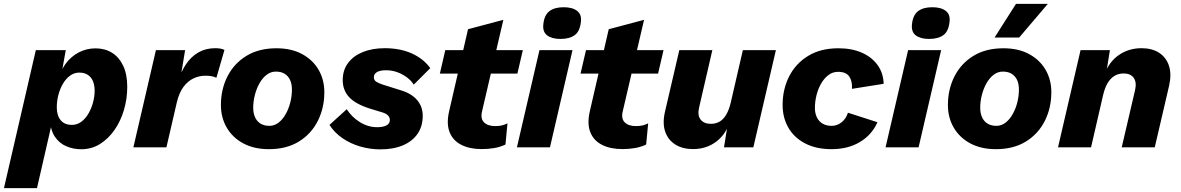

<svg xmlns="http://www.w3.org/2000/svg" viewBox="-68 -758 6075 988"><path d="M-47.6 210 116.4 -500H270.4L240 -329.6L229.4 -336.2Q240.8 -390.2 268.9 -428.8Q297 -467.4 337.3 -488.3Q377.6 -509.2 423.6 -509.2Q471.8 -509.2 508.4 -486.5Q545 -463.8 565.9 -419.6Q586.8 -375.4 586.8 -311Q586.8 -250.6 570 -192.9Q553.2 -135.2 521.5 -89.6Q489.8 -44 446.6 -17Q403.4 10 349.6 10Q309.6 10 273.4 -5.3Q237.2 -20.6 214.3 -54.5Q191.4 -88.4 190.2 -142L210.6 -174.6L122.4 210ZM302 -115.4Q329 -115.4 350.5 -131.5Q372 -147.6 387.2 -173.7Q402.4 -199.8 410.7 -230.7Q419 -261.6 419 -290.6Q419 -320.6 409.8 -341.5Q400.6 -362.4 382.9 -373.4Q365.2 -384.4 340.2 -384.4Q313.8 -384.4 292.4 -368.7Q271 -353 255.7 -326.8Q240.4 -300.6 232.3 -269Q224.2 -237.4 224.2 -205Q224.2 -164 244 -139.7Q263.8 -115.4 302 -115.4Z M618.4 0 734.4 -500H884.6L854.4 -318.4L846.6 -335Q862.6 -387.6 888.8 -427Q915 -466.4 952.9 -488.2Q990.8 -510 1039 -510Q1055.6 -510 1067.2 -507.7Q1078.8 -505.4 1087 -501L1045.6 -357.8Q1035.6 -362.8 1022.2 -365.6Q1008.8 -368.4 988.2 -368.4Q956.8 -368.4 927.5 -354.5Q898.2 -340.6 875.9 -310.6Q853.6 -280.6 841.8 -230.8L788.4 0Z M1315.8 9.6Q1239.6 9.6 1184.3 -20Q1129 -49.6 1098.9 -101.1Q1068.8 -152.6 1068.8 -217.2Q1068.8 -298.4 1102.4 -364.7Q1136 -431 1199.7 -470.3Q1263.4 -509.6 1354.4 -509.6Q1431 -509.6 1486.1 -480Q1541.2 -450.4 1571.1 -399.3Q1601 -348.2 1601 -283.2Q1601 -203 1567.6 -136.2Q1534.2 -69.4 1470.5 -29.9Q1406.8 9.6 1315.8 9.6ZM1318.2 -110.4Q1344 -110.4 1365.3 -126.8Q1386.6 -143.2 1402.2 -170.9Q1417.8 -198.6 1426 -231.5Q1434.2 -264.4 1434.2 -297Q1434.2 -326 1424.7 -346.5Q1415.2 -367 1396.8 -378.3Q1378.4 -389.6 1351.4 -389.6Q1325.6 -389.6 1304.1 -373.2Q1282.6 -356.8 1267.2 -329.3Q1251.8 -301.8 1243.4 -268.9Q1235 -236 1235 -203.4Q1235 -175.4 1244.7 -154.2Q1254.4 -133 1273 -121.7Q1291.6 -110.4 1318.2 -110.4Z M1889.4 10.6Q1835.8 10.6 1785 -4.3Q1734.2 -19.2 1693.4 -47.6Q1652.5 -76 1627.4 -115.2L1716.3 -196Q1742.1 -155.4 1784 -129.5Q1825.9 -103.5 1872.5 -103.5Q1903.7 -103.5 1921 -112.9Q1938.2 -122.2 1938.2 -140.5Q1938.2 -154.6 1927.8 -164.7Q1917.5 -174.7 1896.4 -180.6L1835.7 -199.1Q1761.1 -222.6 1728.4 -258.3Q1695.6 -293.9 1695.6 -345.7Q1695.6 -396.9 1722.9 -433.6Q1750.2 -470.4 1799 -490.2Q1847.8 -510 1912.2 -510Q1990.7 -510 2050.8 -483.1Q2111 -456.1 2146.2 -407.4L2061.1 -322.5Q2047.7 -343.7 2025.3 -360.3Q2002.8 -376.9 1975.8 -386.7Q1948.8 -396.5 1918.8 -396.5Q1887.8 -396.5 1871.8 -387Q1855.8 -377.5 1855.8 -360.2Q1855.8 -344.8 1869.7 -336.5Q1883.5 -328.3 1902.4 -322.4L1996.9 -292.7Q2050.2 -276.4 2078.8 -242.7Q2107.3 -209 2107.3 -161.9Q2107.3 -108.8 2081.1 -70.1Q2054.9 -31.4 2005.9 -10.4Q1957 10.6 1889.4 10.6Z M2411 9.2Q2349.2 9.2 2306.2 -12.5Q2263.2 -34.2 2245.9 -77.1Q2228.6 -120 2242.6 -183.2L2340.4 -607.6L2522.2 -656L2413 -187Q2403 -148.2 2422.5 -128.7Q2442 -109.2 2479.6 -109.2Q2502.8 -109.2 2517.3 -113.2Q2531.8 -117.2 2543.4 -123.4L2533 -14.2Q2506.2 -1.4 2475.1 3.9Q2444 9.2 2411 9.2ZM2195.4 -379.4 2223.4 -500H2622.4L2594.4 -379.4Z M2815.6 -557.6Q2771.8 -557.6 2747.5 -576Q2723.2 -594.4 2728 -634.2Q2732.8 -680.2 2759.1 -700.5Q2785.4 -720.8 2832.4 -720.8Q2877.4 -720.8 2901.7 -702.1Q2926 -683.4 2921.2 -646Q2916.4 -597 2889.5 -577.3Q2862.6 -557.6 2815.6 -557.6ZM2878 -500 2762 0H2592L2708 -500Z M3135 9.2Q3073.2 9.2 3030.2 -12.5Q2987.2 -34.2 2969.9 -77.1Q2952.6 -120 2966.6 -183.2L3064.4 -607.6L3246.2 -656L3137 -187Q3127 -148.2 3146.5 -128.7Q3166 -109.2 3203.6 -109.2Q3226.8 -109.2 3241.3 -113.2Q3255.8 -117.2 3267.4 -123.4L3257 -14.2Q3230.2 -1.4 3199.1 3.9Q3168 9.2 3135 9.2ZM2919.4 -379.4 2947.4 -500H3346.4L3318.4 -379.4Z M3498 9.2Q3445.2 9.2 3407.9 -13.8Q3370.6 -36.8 3355.4 -79.4Q3340.2 -122 3353.4 -181L3427.6 -500H3597.6L3529.8 -206.4Q3519.8 -164.6 3537.2 -142.7Q3554.6 -120.8 3589.8 -120.8Q3617.2 -120.8 3636.9 -133.3Q3656.6 -145.8 3670.4 -170.4Q3684.2 -195 3692.4 -230.4L3754.6 -500H3924.6L3808.6 0H3657.6L3683.2 -159.4L3692 -144.2Q3670.8 -70 3619.3 -30.4Q3567.8 9.2 3498 9.2Z M4211 9.6Q4132.4 9.6 4075.7 -19.7Q4019 -49 3989.1 -100.5Q3959.2 -152 3959.2 -217.6Q3959.2 -298.8 3992.8 -364.9Q4026.4 -431 4090.5 -470.3Q4154.6 -509.6 4246.4 -509.6Q4315.4 -509.6 4366.9 -486.9Q4418.4 -464.2 4447.9 -423.2Q4477.4 -382.2 4479.2 -326.8L4316 -300.8Q4318.6 -340 4302.2 -364.2Q4285.8 -388.4 4244.8 -388.4Q4217 -388.4 4195 -371.8Q4173 -355.2 4157.4 -328.1Q4141.8 -301 4133.6 -268.3Q4125.4 -235.6 4125.4 -203Q4125.4 -174.6 4135.8 -153.6Q4146.2 -132.6 4165.5 -121.5Q4184.8 -110.4 4211.8 -110.4Q4239.4 -110.4 4262.5 -128.6Q4285.6 -146.8 4295.4 -178L4447.2 -129Q4418.8 -64.4 4357.3 -27.4Q4295.8 9.6 4211 9.6Z M4712.6 -557.6Q4668.8 -557.6 4644.5 -576Q4620.2 -594.4 4625 -634.2Q4629.8 -680.2 4656.1 -700.5Q4682.4 -720.8 4729.4 -720.8Q4774.4 -720.8 4798.7 -702.1Q4823 -683.4 4818.2 -646Q4813.4 -597 4786.5 -577.3Q4759.6 -557.6 4712.6 -557.6ZM4775 -500 4659 0H4489L4605 -500Z M5056.8 9.6Q4980.6 9.6 4925.3 -20Q4870 -49.6 4839.9 -101.1Q4809.8 -152.6 4809.8 -217.2Q4809.8 -298.4 4843.4 -364.7Q4877 -431 4940.7 -470.3Q5004.4 -509.6 5095.4 -509.6Q5172 -509.6 5227.1 -480Q5282.2 -450.4 5312.1 -399.3Q5342 -348.2 5342 -283.2Q5342 -203 5308.6 -136.2Q5275.2 -69.4 5211.5 -29.9Q5147.8 9.6 5056.8 9.6ZM5059.2 -110.4Q5085 -110.4 5106.3 -126.8Q5127.6 -143.2 5143.2 -170.9Q5158.8 -198.6 5167 -231.5Q5175.2 -264.4 5175.2 -297Q5175.2 -326 5165.7 -346.5Q5156.2 -367 5137.8 -378.3Q5119.4 -389.6 5092.4 -389.6Q5066.6 -389.6 5045.1 -373.2Q5023.6 -356.8 5008.2 -329.3Q4992.8 -301.8 4984.4 -268.9Q4976 -236 4976 -203.4Q4976 -175.4 4985.7 -154.2Q4995.4 -133 5014 -121.7Q5032.6 -110.4 5059.2 -110.4ZM5160 -738H5323.8L5176.6 -565H5050Z M5376.4 0 5492.4 -500H5643.4L5617.8 -340.6L5609 -354.6Q5629.6 -429.8 5682.6 -469.9Q5735.6 -510 5806.2 -510Q5860 -510 5896.4 -486.5Q5932.8 -463 5947.2 -419.8Q5961.6 -376.6 5947.8 -316L5874.2 0H5704.2L5773 -294.8Q5782 -334.6 5765.9 -357.3Q5749.8 -380 5714.2 -380Q5687.4 -380 5666.6 -367.3Q5645.8 -354.6 5631.5 -330.3Q5617.2 -306 5608.6 -269.6L5546.4 0Z"/></svg>

Font: Work Sans
Style: Italic
Weight: 400
Italic angle: -13°
Designer: Wei Huang
Foundry: Wei Huang
Version: Version 2.012